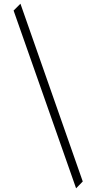

<svg xmlns="http://www.w3.org/2000/svg" viewBox="-20 -814 523 1041"><path d="M392.6 207 53.7 -756.8 90.8 -793.9 428.7 169.9Z"/></svg>

Font: Padauk GrcRegTest
Style: Regular
Weight: 500
Designer: Debbi Hosken
Foundry: SIL
Version: Version 2.0